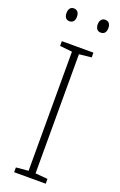

<svg xmlns="http://www.w3.org/2000/svg" viewBox="-170 -938 612 983"><g transform="rotate(20 136.0 -446.5)"><path d="M23 -858C23 -837 32 -823 51 -823C71 -823 80 -837 80 -858C80 -878 71 -893 51 -893C32 -893 23 -878 23 -858ZM193 -858C193 -837 203 -823 221 -823C242 -823 251 -837 251 -858C251 -879 242 -893 221 -893C203 -893 193 -878 193 -858ZM222 0V-26L155 -32V-681L222 -688V-714H50V-688L117 -681V-32L50 -26V0Z"/></g></svg>

Font: Noto Sans Lao UI SemCond ExtLt
Style: Regular
Weight: 200
Width: 4
Designer: Monotype Design Team
Foundry: Monotype Imaging Inc.
Version: Version 2.000